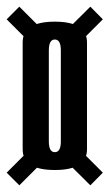

<svg xmlns="http://www.w3.org/2000/svg" viewBox="-20 -606 332 576"><path d="M144.5 -96Q241 -96 241 -157.8Q241 -219.5 241 -318Q241 -416.5 241 -478.8Q241 -541 144.5 -541Q48 -541 48 -478.8Q48 -416.5 48 -318Q48 -219.5 48 -157.8Q48 -96 144.5 -96ZM38 -50 125 -137 87 -175 0 -88ZM251 -50 288.5 -88 201.5 -175 163.5 -137ZM144.5 -149.5Q126.5 -149.5 126.5 -181.8Q126.5 -214 126.5 -318Q126.5 -422 126.5 -454.8Q126.5 -487.5 144.5 -487.5Q162.5 -487.5 162.5 -454.8Q162.5 -422 162.5 -318Q162.5 -214 162.5 -181.8Q162.5 -149.5 144.5 -149.5ZM87 -461 125 -499 38 -586 0 -548ZM201.5 -461 288.5 -548 251 -586 163.5 -499Z"/></svg>

Font: Anybody UltraCondensed
Style: Regular
Weight: 400
Width: 1
Version: Version 1.113;gftools[0.9.25]